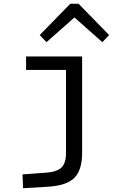

<svg xmlns="http://www.w3.org/2000/svg" viewBox="-20 -766 654 1024"><path d="M191.9 -579.1 355 -746.1H398.9L562 -579.1L525.9 -541L377 -672.9L228 -541ZM418 48.8Q418 141.6 376.2 182.9Q334.5 224.1 233.9 230L103 237.8L100.1 164.1L228 154.8Q284.7 150.4 308.3 127Q332 103.5 332 49.8V-393.1H119.1V-464.8H418Z"/></svg>

Font: IntelOne Mono
Style: Regular
Weight: 400
Designer: Fred Shallcrass
Foundry: Frere-Jones Type LLC
Version: Version 1.200;hotconv 1.1.0;makeotfexe 2.6.0;FJTRelease1.2